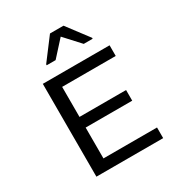

<svg xmlns="http://www.w3.org/2000/svg" viewBox="-188 -924 969 1046"><g transform="rotate(-30 296.5 -401.0)"><path d="M181 -661H237L325 -758L414 -661H470V-667L368 -802H283L181 -667ZM112 0H532V-67H195V-261H488V-328H195V-517H532V-584H112Z"/></g></svg>

Font: Saira UNSAM SC
Style: Regular
Weight: 400
Designer: Hector Gatti with collaboration of the Omnibus-Type team
Foundry: Omnibus-Type
Version: Version 1.072;PS 001.072;hotconv 1.0.88;makeotf.lib2.5.64775